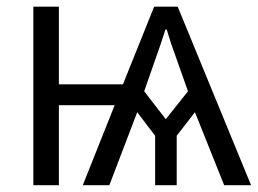

<svg xmlns="http://www.w3.org/2000/svg" viewBox="-20 -545 760 565"><path d="M404.3 -276.4 467.8 -194.3 533.2 -276.4 483.4 -417 470.7 -458H466.8L453.1 -416ZM341.8 -296.9 433.6 -525.4H502.9L718.8 0H639.6L553.7 -214.8L500 -145.5V0H436.5V-145.5L383.8 -214.8L301.8 0H223.6L317.4 -235.4H153.3V0H78.1V-525.4H153.3V-296.9Z"/></svg>

Font: Gothic A1
Style: Regular
Weight: 400
Designer: HanYang I&C Co.,Ltd.
Foundry: HanYang I&C Co.,Ltd.
Version: Version 2.50